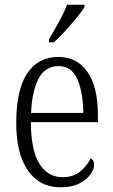

<svg xmlns="http://www.w3.org/2000/svg" viewBox="-20 -786 479 816"><path d="M237 10Q148 10 98.5 -61.5Q49 -133 49 -263Q49 -404 95.5 -474Q142 -544 228 -544Q308 -544 352 -480Q396 -416 396 -298V-267H111Q112 -147 147.5 -90Q183 -33 246 -33Q292 -33 321 -57Q350 -81 365 -113Q371 -110 375.5 -103.5Q380 -97 380 -85Q380 -67 364 -44.5Q348 -22 316.5 -6Q285 10 237 10ZM334 -306Q333 -395 308.5 -450Q284 -505 229 -505Q172 -505 144 -452Q116 -399 112 -306ZM188 -619Q210 -656 231 -694Q252 -732 265 -766H339V-756Q329 -739 306.5 -711.5Q284 -684 258 -655.5Q232 -627 209 -606H188Z"/></svg>

Font: Noto Serif Bengali Condensed Light
Style: Regular
Weight: 300
Width: 3
Designer: Juan Bruce, Universal Thirst, Indian Type Foundry and the Monotype Design Team.
Foundry: Monotype Imaging Inc.
Version: Version 2.003; ttfautohint (v1.8.4.7-5d5b)